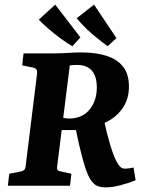

<svg xmlns="http://www.w3.org/2000/svg" viewBox="-20 -804 626 831"><path d="M14 0 20 -52 67 -61Q78 -63 84 -68Q90 -73 91 -85L140 -482Q142 -499 137 -504.5Q132 -510 120 -512L76 -521L82 -573H217Q243 -573 273 -575Q303 -577 332 -577Q396 -577 442 -562Q488 -547 513 -515Q538 -483 538 -430Q538 -380 516 -344Q494 -308 459.5 -286.5Q425 -265 385 -256L345 -241H235L242 -298Q250 -294 261 -292.5Q272 -291 279 -291Q335 -291 367 -329Q399 -367 399 -426Q399 -458 389.5 -479.5Q380 -501 361 -512Q342 -523 314 -523Q307 -523 298.5 -522.5Q290 -522 282 -521L227 -81Q226 -71 229.5 -67.5Q233 -64 243 -62L289 -52L283 0ZM437 7Q404 7 387.5 -8Q371 -23 360 -49Q350 -72 340.5 -106.5Q331 -141 322 -180Q313 -219 306 -255L431 -279Q442 -227 457 -177Q472 -127 485 -104Q494 -88 501.5 -81Q509 -74 522 -74Q536 -74 558 -79L567 -24Q539 -12 502.5 -2.5Q466 7 437 7ZM484 -639 446 -604Q424 -620 399 -640Q374 -660 351.5 -682Q329 -704 312 -725L387 -784ZM328 -642 293 -604Q269 -618 242.5 -637.5Q216 -657 191.5 -678Q167 -699 148 -719L219 -784Z"/></svg>

Font: Yrsa
Style: Bold Italic
Weight: 700
Italic angle: -7.10001°
Version: Version 2.004